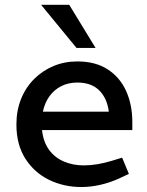

<svg xmlns="http://www.w3.org/2000/svg" viewBox="-20 -764 605 792"><path d="M315.6 7.5Q243.5 7.5 182.5 -22.1Q121.6 -51.7 84.7 -109.4Q47.7 -167.1 47.7 -250.6Q47.7 -308.2 66.9 -355.9Q86.1 -403.5 120.9 -438.2Q155.7 -472.8 200.9 -491.7Q246.2 -510.6 298.7 -510.6Q373.9 -510.6 424.4 -477.8Q474.9 -444.9 500.4 -388.4Q525.8 -331.8 525.8 -261.1V-227.5H153.4Q158.5 -178.7 182.1 -146.4Q205.6 -114.1 242.9 -98Q280.2 -81.8 325.3 -81.8Q353.4 -81.8 382.4 -86.7Q411.3 -91.6 440.7 -100.5L483.8 -113.7L511.6 -46.8L472.6 -28.4Q435 -11 394.6 -1.8Q354.2 7.5 315.6 7.5ZM156.9 -303.4H428.9Q421.7 -359.3 389.1 -391.4Q356.6 -423.5 299 -423.5Q262.7 -423.5 233.5 -409.1Q204.3 -394.6 184.4 -367.5Q164.6 -340.4 156.9 -303.4ZM295.6 -566.3 149.4 -744.3H265.5L374.2 -566.3Z"/></svg>

Font: REM Medium
Style: Regular
Weight: 500
Designer: Octavio Pardo
Foundry: Ashler Design
Version: Version 1.005;gftools[0.9.28]